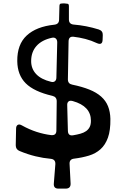

<svg xmlns="http://www.w3.org/2000/svg" viewBox="-20 -968 745 1134"><path d="M381 -195Q382 -164 412 -169Q436 -173 455.5 -178.5Q475 -184 488.5 -193.5Q502 -203 509.5 -217.5Q517 -232 517 -255Q517 -341 410 -371Q393 -376 384.5 -368.5Q376 -361 377 -346ZM318 -718Q318 -733 309.5 -740.5Q301 -748 287 -745Q227 -732 195.5 -696.5Q164 -661 164 -607Q164 -562 193.5 -530.5Q223 -499 281 -485Q295 -481 304 -488Q313 -495 313 -510ZM397 116Q398 146 368 146H325Q295 146 298 115L307 1Q308 -27 280 -30Q235 -34 189.5 -45Q144 -56 96 -76Q73 -85 73 -110L75 -208Q75 -225 85 -230.5Q95 -236 110 -227Q153 -203 196.5 -189Q240 -175 282 -170Q313 -167 313 -197L315 -370Q315 -396 289 -402Q181 -427 132 -476Q83 -525 82 -607Q81 -706 138 -758.5Q195 -811 300 -822Q329 -825 329 -852L331 -931Q331 -945 338.5 -946.5Q346 -948 360 -948Q374 -947 380.5 -945.5Q387 -944 387 -930V-853Q387 -826 414 -823Q489 -817 563 -794Q588 -786 587 -761L586 -733Q585 -699 553 -713Q519 -729 484 -738Q449 -747 414 -751Q385 -754 385 -722L381 -499Q381 -473 407 -468Q465 -456 507.5 -439Q550 -422 577.5 -397.5Q605 -373 618 -340.5Q631 -308 632 -266Q633 -198 617.5 -155Q602 -112 573.5 -86.5Q545 -61 505.5 -49Q466 -37 418 -31Q389 -28 391 1Z"/></svg>

Font: OpenDyslexic 3
Style: Regular
Weight: 400
Designer: Abelardo Gonzalez
Version: Version 1.000;PS 001.001;hotconv 1.0.56